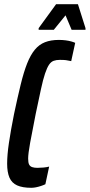

<svg xmlns="http://www.w3.org/2000/svg" viewBox="-20 -886 427 914"><path d="M129 8Q87 8 61.5 -3.5Q36 -15 25 -40.5Q14 -66 14 -107Q14 -148 22.5 -206Q31 -264 47 -344Q64 -424 78.5 -483.5Q93 -543 109 -583.5Q125 -624 145.5 -649Q166 -674 194 -685Q222 -696 260 -696Q277 -696 292.5 -694Q308 -692 320 -688.5Q332 -685 338 -682L319 -595Q312 -596 303 -598Q294 -600 284 -600.5Q274 -601 265 -601Q248 -601 235.5 -596.5Q223 -592 213.5 -578Q204 -564 194.5 -536Q185 -508 175 -461.5Q165 -415 150 -344Q133 -259 123.5 -206.5Q114 -154 114 -131Q114 -112 118.5 -103Q123 -94 133 -90.5Q143 -87 158 -87Q172 -87 187.5 -88.5Q203 -90 214 -93L196 -9Q188 -5 176 -1Q164 3 152 5.5Q140 8 129 8ZM164 -744V-752L247 -866H351L387 -752V-744H321L292 -813L236 -744Z"/></svg>

Font: Saira UltraCondensed
Style: Bold Italic
Weight: 700
Width: 1
Italic angle: -12°
Designer: Hector Gatti with collaboration of the Omnibus-Type team
Foundry: Omnibus-Type
Version: Version 1.101